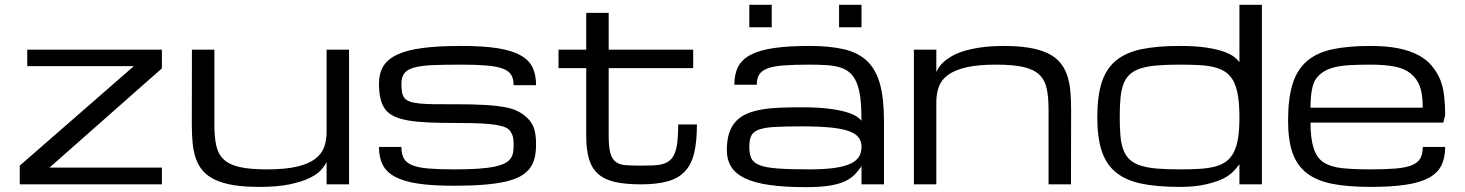

<svg xmlns="http://www.w3.org/2000/svg" viewBox="-20 -770 6119 802"><path d="M93.8 -562.5V-493.7H539.1L62.5 -78.1V0H656.2V-69.8H186.5L656.2 -484.4V-562.5Z M875.5 -562.5V-250Q875.5 -197.8 883.3 -161.9Q891.1 -126 914.6 -104Q938 -82 981 -72.3Q1023.9 -62.5 1094.2 -62.5Q1170.4 -62.5 1219 -73.7Q1267.6 -85 1295.4 -105.5Q1323.2 -126 1333.7 -154.8Q1344.2 -183.6 1344.2 -218.8V-562.5H1438V0H1344.2V-93.8Q1337.4 -78.6 1321.3 -60.3Q1305.2 -42 1272.9 -26.4Q1240.7 -10.7 1189.7 0Q1138.7 10.7 1063 10.7Q1000 10.7 954.8 3.2Q909.7 -4.4 878.2 -19.3Q846.7 -34.2 827.6 -56.2Q808.6 -78.1 798.3 -107.2Q788.1 -136.2 784.7 -171.9Q781.2 -207.5 781.2 -250L781.7 -562.5Z M1891.1 -256.3Q1945.8 -256.3 1984.4 -254.6Q2022.9 -252.9 2049.1 -248.8Q2075.2 -244.6 2090.3 -238.3Q2105.5 -231.9 2113.3 -219.5Q2121.1 -207 2123.3 -194.6Q2125.5 -182.1 2125.5 -166Q2125.5 -148.4 2123.3 -134Q2121.1 -119.6 2112.8 -107.9Q2104.5 -96.2 2088.4 -87.9Q2072.3 -79.6 2044.4 -73.7Q2016.6 -67.9 1975.3 -65.2Q1934.1 -62.5 1875.5 -62.5Q1811 -62.5 1768.8 -66.2Q1726.6 -69.8 1701.7 -80.1Q1676.8 -90.3 1666.7 -108.6Q1656.7 -127 1656.7 -156.2H1563Q1563 -111.8 1578.9 -81.1Q1594.7 -50.3 1631.3 -31Q1668 -11.7 1727.8 -2.9Q1787.6 5.9 1875.5 5.9Q1945.8 5.9 1998.8 1.7Q2051.8 -2.4 2089.8 -11Q2127.9 -19.5 2153.1 -33.4Q2178.2 -47.4 2192.9 -66.7Q2207.5 -85.9 2213.4 -111.1Q2219.2 -136.2 2219.2 -168Q2219.2 -199.7 2213.4 -223.9Q2207.5 -248 2193.1 -265.9Q2178.7 -283.7 2154.8 -298.8Q2130.9 -314 2094.2 -321.3Q2057.6 -328.6 2007.6 -331.5Q1957.5 -334.5 1891.1 -334.5Q1836.4 -334.5 1797.9 -334.7Q1759.3 -335 1733.2 -337.6Q1707 -340.3 1691.9 -345.7Q1676.8 -351.1 1668.9 -361.3Q1661.1 -371.6 1658.9 -387.5Q1656.7 -403.3 1656.7 -419.9Q1656.7 -448.2 1669.4 -464.4Q1682.1 -480.5 1711.4 -488.3Q1740.7 -496.1 1788.6 -498Q1836.4 -500 1906.7 -500Q1971.2 -500 2013.4 -496.3Q2055.7 -492.7 2080.6 -483.2Q2105.5 -473.6 2115.5 -457Q2125.5 -440.4 2125.5 -414.1H2219.2Q2219.2 -456.5 2205.1 -487.3Q2190.9 -518.1 2155.5 -538.3Q2120.1 -558.6 2059.8 -568.4Q1999.5 -578.1 1906.7 -578.1Q1813 -578.1 1747.6 -569.8Q1682.1 -561.5 1641.1 -542.7Q1600.1 -523.9 1581.5 -493.9Q1563 -463.9 1563 -419.9Q1563 -387.7 1568.8 -360.1Q1574.7 -332.5 1588.9 -313.7Q1603 -294.9 1627.2 -283.7Q1651.4 -272.5 1687.7 -266.4Q1724.1 -260.3 1774.4 -258.3Q1824.7 -256.3 1891.1 -256.3Z M2891.1 -250Q2891.1 -178.2 2879.4 -130.1Q2867.7 -82 2840.1 -53.2Q2812.5 -24.4 2767.6 -12.2Q2722.7 0 2656.7 0Q2592.8 0 2549.3 -9.8Q2505.9 -19.5 2479 -43Q2452.1 -66.4 2440.4 -105.5Q2428.7 -144.5 2428.7 -203.1V-485.4H2313V-562.5H2428.7V-716.3H2522.5V-562.5H2875.5V-485.4H2522.5V-203.1Q2522.5 -156.2 2529.5 -130.9Q2536.6 -105.5 2552.2 -93.8Q2567.9 -82 2593.5 -80.1Q2619.1 -78.1 2656.2 -78.1Q2685.5 -78.1 2708.7 -79.1Q2731.9 -80.1 2749.3 -85.2Q2766.6 -90.3 2778.8 -100.8Q2791 -111.3 2798.6 -130.4Q2806.2 -149.4 2809.6 -178.5Q2813 -207.5 2813 -250Z M3578.6 -77.1Q3577.1 -71.3 3556.6 -47.9Q3542 -30.3 3517.6 -16.8Q3493.2 -3.4 3452.4 4.2Q3411.6 11.7 3345.2 11.7Q3256.8 11.7 3194.3 2.7Q3131.8 -6.3 3092.3 -25.1Q3052.7 -43.9 3034.4 -73.2Q3016.1 -102.5 3016.1 -143.1Q3016.1 -185.5 3026.1 -215.1Q3036.1 -244.6 3055.4 -264.6Q3074.7 -284.7 3102.1 -295.9Q3129.4 -307.1 3164.3 -313Q3199.2 -318.8 3240.7 -320.3Q3282.2 -321.8 3329.1 -321.8Q3396 -321.8 3440.9 -316.2Q3485.8 -310.5 3514.4 -302Q3543 -293.5 3557.6 -283.7Q3572.3 -273.9 3578.6 -265.6Q3578.6 -320.3 3574 -358.9Q3569.3 -397.5 3558.8 -423.3Q3548.3 -449.2 3531.7 -464.6Q3515.1 -480 3491 -487.8Q3466.8 -495.6 3434.6 -497.8Q3402.3 -500 3360.8 -500Q3296.4 -500 3253.9 -496.8Q3211.4 -493.7 3186.5 -484.4Q3161.6 -475.1 3151.4 -458.7Q3141.1 -442.4 3141.1 -416H3047.4Q3047.4 -460.4 3063.2 -491.2Q3079.1 -522 3116 -541.3Q3152.8 -560.5 3212.9 -569.3Q3272.9 -578.1 3360.8 -578.1Q3446.8 -578.1 3506.3 -564Q3565.9 -549.8 3602.8 -514.2Q3639.6 -478.5 3656 -418.2Q3672.4 -357.9 3672.4 -265.6V0H3578.6ZM3360.8 -62.5Q3422.9 -62.5 3464.6 -68.4Q3506.3 -74.2 3531.7 -85.9Q3557.1 -97.7 3567.9 -115.2Q3578.6 -132.8 3578.6 -156.2Q3578.6 -179.7 3566.2 -196Q3553.7 -212.4 3524.7 -222.7Q3495.6 -232.9 3447.8 -237.5Q3399.9 -242.2 3329.6 -242.2Q3259.3 -242.2 3216.1 -239.7Q3172.9 -237.3 3149.4 -228.5Q3126 -219.7 3117.9 -202.6Q3109.9 -185.5 3109.9 -156.2Q3109.9 -127 3118.4 -108.6Q3127 -90.3 3153.3 -80.1Q3179.7 -69.8 3229.2 -66.2Q3278.8 -62.5 3360.8 -62.5ZM3203.6 -750H3109.9V-656.2H3203.6ZM3578.6 -750H3484.9V-656.2H3578.6Z M4359.9 0V-312.5Q4359.9 -364.7 4352.1 -400.6Q4344.2 -436.5 4320.8 -458.5Q4297.4 -480.5 4254.4 -490.2Q4211.4 -500 4141.1 -500Q4064.9 -500 4016.4 -488.8Q3967.8 -477.5 3939.9 -457Q3912.1 -436.5 3901.6 -407.7Q3891.1 -378.9 3891.1 -343.8V0H3797.4V-562.5H3891.1V-468.8Q3901.4 -492.7 3920.4 -510Q3939.5 -527.3 3963.4 -539.6Q3987.3 -551.8 4015.1 -559.3Q4043 -566.9 4070.8 -571Q4098.6 -575.2 4124.8 -576.7Q4150.9 -578.1 4172.4 -578.1Q4234.9 -578.1 4280 -570.3Q4325.2 -562.5 4356.7 -547.4Q4388.2 -532.2 4407.2 -509.8Q4426.3 -487.3 4436.8 -457.8Q4447.3 -428.2 4450.7 -391.8Q4454.1 -355.5 4454.1 -312.5L4453.6 0Z M4907.2 10.7Q4813.5 10.7 4748 -2.9Q4682.6 -16.6 4641.6 -49.8Q4600.6 -83 4582 -139.2Q4563.5 -195.3 4563.5 -280.3Q4563.5 -368.2 4582 -425.8Q4600.6 -483.4 4641.6 -517.1Q4682.6 -550.8 4748 -564.5Q4813.5 -578.1 4907.2 -578.1Q4973.6 -578.1 5018.6 -571.3Q5063.5 -564.5 5092 -554.2Q5120.6 -543.9 5135.5 -532Q5150.4 -520 5157.2 -509.8V-750H5251V0H5157.2V-83.5Q5157.2 -83.5 5133.8 -55.7Q5113.3 -35.6 5088.4 -23.4Q5063.5 -11.2 5018.6 -0.2Q4973.6 10.7 4907.2 10.7ZM4907.2 -62.5Q4954.1 -62.5 4990.7 -64.7Q5027.3 -66.9 5055.2 -74.2Q5083 -81.5 5102.3 -95.9Q5121.6 -110.4 5133.8 -134.3Q5146 -158.2 5151.6 -193.6Q5157.2 -229 5157.2 -278.8Q5157.2 -330.6 5151.6 -366.9Q5146 -403.3 5133.8 -428Q5121.6 -452.6 5102.3 -466.8Q5083 -481 5055.2 -488.5Q5027.3 -496.1 4990.7 -498Q4954.1 -500 4907.2 -500Q4852.5 -500 4812.7 -496.6Q4772.9 -493.2 4745.1 -484.4Q4717.3 -475.6 4700 -460Q4682.6 -444.3 4673.1 -419.9Q4663.6 -395.5 4660.4 -361.1Q4657.2 -326.7 4657.2 -280.3Q4657.2 -234.4 4660.4 -200.4Q4663.6 -166.5 4673.1 -142.3Q4682.6 -118.2 4700 -102.5Q4717.3 -86.9 4745.1 -78.1Q4772.9 -69.3 4812.7 -65.9Q4852.5 -62.5 4907.2 -62.5Z M5704.1 10.7Q5610.4 10.7 5544.9 -2.2Q5479.5 -15.1 5438.5 -46.9Q5397.5 -78.6 5378.9 -131.8Q5360.4 -185.1 5360.4 -265.6Q5360.4 -357.9 5378.9 -418.2Q5397.5 -478.5 5438.5 -514.2Q5479.5 -549.8 5544.9 -564Q5610.4 -578.1 5704.1 -578.1Q5771 -578.1 5820.1 -568.4Q5869.1 -558.6 5904.1 -540Q5939 -521.5 5960.7 -495.1Q5982.4 -468.8 5994.9 -439.7Q6007.3 -410.6 6012 -371.6Q6016.6 -332.5 6016.6 -289.1L6008.8 -257.8H5454.1Q5454.1 -193.4 5466.8 -152.1Q5479.5 -110.8 5508.8 -91.8Q5538.1 -72.8 5585.9 -67.6Q5633.8 -62.5 5704.1 -62.5Q5768.6 -62.5 5810.8 -66.2Q5853 -69.8 5877.9 -80.1Q5902.8 -90.3 5912.8 -108.6Q5922.9 -127 5922.9 -156.2H6016.6Q6016.6 -110.8 6000.7 -78.9Q5984.9 -46.9 5948.2 -27.1Q5911.6 -7.3 5851.8 1.7Q5792 10.7 5704.1 10.7ZM5704.1 -500Q5657.2 -500 5620.4 -498Q5583.5 -496.1 5555.9 -489.5Q5528.3 -482.9 5508.8 -470.5Q5489.3 -458 5477.3 -441.2Q5465.3 -424.3 5459.7 -393.8Q5454.1 -363.3 5454.1 -320.3H5922.9Q5922.9 -377.4 5910.6 -409.9Q5898.4 -442.4 5872.1 -463.4Q5845.7 -484.4 5804.2 -492.2Q5762.7 -500 5704.1 -500Z"/></svg>

Font: Michroma
Style: Regular
Weight: 400
Version: Version 1.000